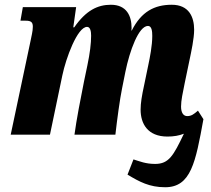

<svg xmlns="http://www.w3.org/2000/svg" viewBox="-20 -566 885 807"><path d="M684 8C710 8 733 4 753 -4C709 88 690 123 632 123C592 123 567 112 541 104L516 168C566 198 608 221 674 221C783 221 802 116 835 -65L812 -101C795 -86 784 -78 767 -78C751 -78 741 -92 741 -118C741 -144 748 -175 756 -215L776 -311C784 -349 796 -404 796 -441C796 -495 774 -546 702 -546C629 -546 574 -517 534 -438H532C533 -442 533 -446 533 -449C533 -498 513 -546 446 -546C391 -546 342 -523 292 -451H288L300 -536H76L66 -479H88C110 -479 118 -473 118 -454C118 -434 112 -414 109 -397L25 0H190L242 -249C257 -321 305 -453 346 -453C360 -453 363 -433 363 -416C363 -384 358 -342 347 -290L333 -223C319 -154 301 -60 293 0H465C472 -62 484 -151 493 -194L507 -264C525 -353 563 -457 602 -457C618 -457 620 -434 620 -415C620 -374 610 -324 603 -291L586 -209C576 -163 571 -133 571 -105C571 -47 600 8 684 8Z"/></svg>

Font: Noto Serif ExtraCondensed Black
Style: Italic
Weight: 900
Width: 2
Italic angle: -12°
Designer: Monotype Design Team
Foundry: Monotype Imaging Inc.
Version: Version 2.014